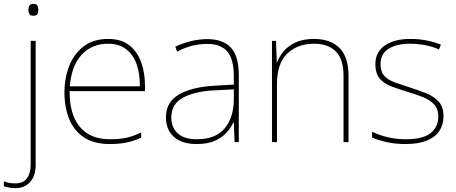

<svg xmlns="http://www.w3.org/2000/svg" viewBox="-70 -741 2379 1001"><path d="M11 240Q-8 240 -23 237Q-38 234 -50 230V204Q-35 211 -19.5 213Q-4 215 11 215Q51 215 70.5 188.5Q90 162 90 116V-528H116V120Q116 160 101.5 187Q87 214 63.5 227Q40 240 11 240ZM78 -690Q78 -702 83 -711.5Q88 -721 103 -721Q121 -721 125.5 -711.5Q130 -702 130 -690Q130 -677 125.5 -668Q121 -659 103 -659Q88 -659 83 -668Q78 -677 78 -690Z M494 -538Q562 -538 604 -505Q646 -472 666 -416.5Q686 -361 686 -291V-266H293Q292 -145 346 -80Q400 -15 503 -15Q551 -15 585.5 -22Q620 -29 666 -50V-23Q628 -6 589.5 2Q551 10 503 10Q420 10 367.5 -25Q315 -60 290.5 -121Q266 -182 266 -259Q266 -334 291 -397.5Q316 -461 366.5 -499.5Q417 -538 494 -538ZM494 -513Q410 -513 356.5 -456.5Q303 -400 294 -291H659Q660 -357 642 -407Q624 -457 587 -485Q550 -513 494 -513Z M1011 -537Q1093 -537 1134 -492.5Q1175 -448 1175 -350V0H1153L1149 -103H1147Q1133 -73 1108.5 -47Q1084 -21 1046.5 -5.5Q1009 10 955 10Q902 10 866.5 -7.5Q831 -25 813 -56Q795 -87 795 -129Q795 -208 861.5 -247.5Q928 -287 1046 -294L1149 -300V-343Q1149 -433 1115 -472.5Q1081 -512 1011 -512Q971 -512 933.5 -503Q896 -494 853 -472L844 -498Q884 -516 925.5 -526.5Q967 -537 1011 -537ZM1048 -270Q946 -265 884.5 -232Q823 -199 823 -129Q823 -76 857 -45.5Q891 -15 955 -15Q1055 -15 1101.5 -72Q1148 -129 1149 -220V-275Z M1567 -538Q1653 -538 1700 -491Q1747 -444 1747 -346V0H1721V-345Q1721 -433 1680.5 -473Q1640 -513 1567 -513Q1481 -513 1427.5 -461.5Q1374 -410 1374 -302V0H1348V-528H1369L1373 -417H1375Q1387 -448 1410.5 -475.5Q1434 -503 1472.5 -520.5Q1511 -538 1567 -538Z M2242 -134Q2242 -90 2220 -57.5Q2198 -25 2154 -7.5Q2110 10 2044 10Q1989 10 1944 -0.5Q1899 -11 1870 -24V-54Q1910 -35 1954 -25Q1998 -15 2044 -15Q2135 -15 2175 -47Q2215 -79 2215 -134Q2215 -173 2193.5 -196.5Q2172 -220 2135.5 -234.5Q2099 -249 2055 -262Q2009 -276 1970.5 -290.5Q1932 -305 1909.5 -331.5Q1887 -358 1887 -407Q1887 -469 1936 -503.5Q1985 -538 2069 -538Q2116 -538 2157 -529.5Q2198 -521 2229 -508L2218 -483Q2190 -497 2149.5 -505Q2109 -513 2069 -513Q1997 -513 1955.5 -486.5Q1914 -460 1914 -407Q1914 -366 1934.5 -344.5Q1955 -323 1989.5 -311Q2024 -299 2064 -286Q2108 -272 2149 -256Q2190 -240 2216 -212.5Q2242 -185 2242 -134Z"/></svg>

Font: Noto Sans Khmer Thin
Style: Regular
Weight: 250
Version: Version 2.003